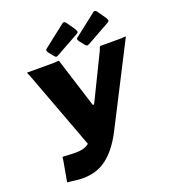

<svg xmlns="http://www.w3.org/2000/svg" viewBox="-169 -1085 1079 1216"><g transform="rotate(-20 370.5 -477.0)"><path d="M76 -3 100 -136Q102 -148 102.5 -156Q103 -164 105 -164L145 -162Q197 -158 230.5 -163.5Q264 -169 287 -190Q310 -211 329 -251L556 -716Q560 -727 563 -735Q566 -743 569 -742H712Q725 -743 732.5 -744Q740 -745 741 -742L467 -206Q404 -82 322.5 -30.5Q241 21 120 3L105 1Q93 -1 84.5 -1Q76 -1 76 -3ZM294 -157 86 -715Q81 -726 77.5 -733.5Q74 -741 76 -742H262Q275 -743 282.5 -744Q290 -745 291 -742L395 -412Q397 -406 400.5 -406Q404 -406 408 -413L453 -401ZM417 -953 456 -897Q462 -887 464 -879Q466 -871 453 -864L300 -779Q289 -772 283 -773.5Q277 -775 272 -782L247 -813Q241 -820 238.5 -828Q236 -836 241 -840L393 -959Q399 -964 406 -961.5Q413 -959 417 -953ZM625 -953 664 -897Q670 -887 672 -879Q674 -871 661 -864L509 -779Q497 -772 491.5 -773.5Q486 -775 480 -782L455 -813Q449 -820 446.5 -828Q444 -836 449 -840L601 -959Q608 -964 614.5 -961.5Q621 -959 625 -953Z"/></g></svg>

Font: Libre Franklin ExtraBold
Style: Italic
Weight: 800
Italic angle: -8°
Designer: Pablo Impallari, Rodrigo Fuenzalida, Nhung Nguyen
Foundry: Impallari Type
Version: Version 3.000